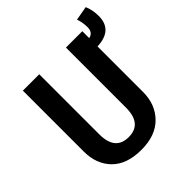

<svg xmlns="http://www.w3.org/2000/svg" viewBox="-211 -918 1078 1078"><g transform="rotate(-45 328.5 -379.0)"><path d="M657 -686Q657 -575 531 -570V-208Q531 -110 469.5 -47.5Q408 15 295 15Q180 15 119.5 -46Q59 -107 59 -208V-691H189V-214Q189 -86 295 -86Q401 -86 401 -214V-691H531V-636Q568 -644 568 -686Q568 -724 556 -758L640 -773Q657 -735 657 -686Z"/></g></svg>

Font: Fira Sans Condensed Medium
Style: Regular
Weight: 500
Width: 3
Designer: Carrois Corporate & Edenspiekermann AG
Foundry: Carrois Corporate GbR & Edenspiekermann AG
Version: Version 4.203;PS 004.203;hotconv 1.0.88;makeotf.lib2.5.64775